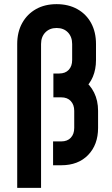

<svg xmlns="http://www.w3.org/2000/svg" viewBox="-20 -786 539 926"><path d="M63 120V-573.5Q63 -631.5 87 -674.8Q111 -718 153.5 -742Q196 -766 253 -766Q310 -766 353 -742Q396 -718 419.5 -674.8Q443 -631.5 443 -573.5V-496.5Q443 -451.5 427.8 -415.5Q412.5 -379.5 384.5 -356.5L382 -401Q414.5 -378 433.8 -339.5Q453 -301 453 -251.5V-169Q453 -88 405 -38.5Q357 11 275.5 11H236V-104H275.5Q305 -104 321.5 -121.8Q338 -139.5 338 -169V-251.5Q338 -280.5 321.5 -298.5Q305 -316.5 275.5 -316.5H237.5V-431.5H265.5Q295 -431.5 311.5 -449.2Q328 -467 328 -496.5V-573.5Q328 -608.5 307.5 -629.8Q287 -651 253 -651Q219.5 -651 198.8 -629.8Q178 -608.5 178 -573.5V120Z"/></svg>

Font: Mohave SemiBold
Style: Regular
Weight: 600
Designer: Gumpita Rahayu
Foundry: Tokotype
Version: Version 2.003